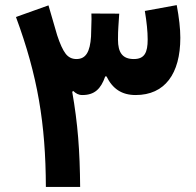

<svg xmlns="http://www.w3.org/2000/svg" viewBox="-20 -738 774 758"><path d="M400.4 -436.5C424.3 -387.7 460.4 -362.8 515.6 -362.8C630.4 -362.8 691.9 -446.3 691.9 -588.9C691.9 -625 687 -668 677.7 -717.8L551.8 -694.8C559.1 -651.4 563 -613.8 563 -582C563 -530.8 550.8 -504.9 508.3 -504.9C463.4 -504.9 445.8 -530.8 445.8 -581.5C445.8 -601.6 446.3 -618.7 447.3 -632.3C448.2 -645.5 449.2 -663.1 450.7 -684.1L340.8 -684.6C341.3 -677.2 341.3 -669.9 341.3 -662.6C341.3 -648.4 340.8 -630.9 339.4 -593.8C335.4 -533.7 319.3 -504.9 281.7 -504.9C263.7 -504.9 249.5 -512.2 238.8 -526.4C228 -540.5 216.8 -564.9 205.6 -599.1L171.4 -716.8L43 -670.9C128.9 -438.5 160.2 -249.5 161.1 0H296.4C295.9 -69.3 293.5 -134.3 288.6 -194.3C283.7 -254.4 275.9 -314.5 265.1 -375.5L269 -378.9C280.3 -368.7 289.6 -362.8 305.2 -362.8C353.5 -362.8 378.4 -387.2 395.5 -436.5Z"/></svg>

Font: Estedad Bold
Style: Regular
Weight: 700
Designer: Amin Abedi
Version: Version 7.3